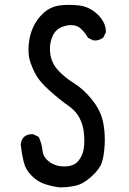

<svg xmlns="http://www.w3.org/2000/svg" viewBox="-20 -789 540 806"><path d="M113.3 -225.6Q116.2 -225.6 120.6 -225.1L142.6 -213.9Q155.8 -186 158.7 -155.8Q161.1 -128.9 187.3 -109.6Q213.4 -90.3 250 -90.3Q290.5 -90.3 309.3 -114Q328.1 -137.7 331.5 -165Q334 -180.7 334 -196.8Q334 -212.9 332.5 -228Q329.6 -263.2 314 -293.5Q298.3 -323.7 267.6 -344.7Q236.8 -365.7 190.9 -406.2Q144 -446.8 125 -485.8Q106 -524.9 102.1 -548.8Q99.6 -563 99.6 -577.6Q99.6 -592.3 101.1 -606.4Q104 -640.1 117.7 -671.4Q132.3 -706.1 161.6 -733.4Q190.9 -760.7 230.5 -766.1Q249.5 -768.6 270 -768.6Q290.5 -768.6 312 -766.1Q356.9 -760.7 391.6 -726.6Q424.3 -693.4 424.3 -658.2Q424.3 -656.2 424.3 -652.8L413.6 -631.3Q403.8 -624 395 -621.6Q386.2 -619.1 380.6 -619.1Q375 -619.1 370.6 -619.6L348.6 -630.9L347.7 -632.8Q340.3 -648.9 317.9 -669.9Q302.7 -683.6 278.8 -683.6Q261.7 -683.6 245.1 -677.7Q214.8 -667.5 201.7 -639.2Q189.5 -613.3 189.5 -584.5Q189.5 -530.3 224.6 -493.2Q253.4 -462.4 291.5 -439Q330.6 -415 366.5 -370.4Q402.3 -325.7 412.6 -277.3Q419.9 -240.7 419.9 -203.6Q419.9 -192.4 419.4 -181.2Q416.5 -132.8 407.2 -106Q398.4 -79.1 364 -47.9Q329.6 -16.6 297.4 -9.5Q265.1 -2.4 230.5 -2.4H230Q198.2 -6.3 168 -16.4Q137.7 -26.4 112.3 -51.8Q86.9 -77.1 78.9 -111.8Q70.8 -146.5 66.9 -182.6Q68.8 -200.7 80.1 -213.9Q93.8 -225.6 113.3 -225.6Z"/></svg>

Font: Bakudai
Style: Medium
Weight: 500
Version: Version 1.48